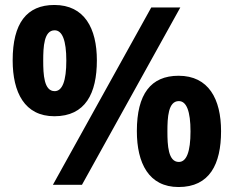

<svg xmlns="http://www.w3.org/2000/svg" viewBox="-20 -744 940 773"><path d="M200 -622C231 -622 247 -581 247 -500C247 -418 231 -377 200 -377C157 -377 154 -444 154 -500C154 -556 157 -622 200 -622ZM199 -724C87 -724 31 -650 31 -501C31 -372 79 -276 199 -276C324 -276 370 -368 370 -501C370 -630 320 -724 199 -724ZM706 -714H589L193 0H310ZM700 -337C731 -337 747 -296 747 -215C747 -133 731 -92 700 -92C657 -92 654 -159 654 -215C654 -271 657 -337 700 -337ZM699 -439C587 -439 531 -365 531 -216C531 -87 579 9 699 9C824 9 870 -83 870 -216C870 -345 820 -439 699 -439Z"/></svg>

Font: Passageway
Style: Regular
Weight: 700
Foundry: Ascender Corporation
Version: Version 1.11